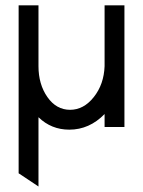

<svg xmlns="http://www.w3.org/2000/svg" viewBox="-20 -469 528 709"><path d="M122.1 219.7 48.8 170.9V-449.2H122.1V-224.6Q122.1 -157.7 155 -110.6Q188 -63.5 238.8 -63.5Q289.1 -63.5 326.4 -110.6Q363.8 -157.7 366.2 -224.6V-449.2H439.5V0H366.2V-47.9Q310.1 9.8 235.8 9.8Q169.4 9.8 122.1 -36.1Z"/></svg>

Font: Catrinity
Style: Regular
Weight: 400
Designer: Alexander Lange
Foundry: High-Logic / Made with FontCreator
Version: Version 2.090;May 20, 2024;FontCreator 15.0.0.2974 64-bit